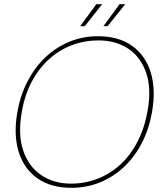

<svg xmlns="http://www.w3.org/2000/svg" viewBox="-20 -885 778 917"><path d="M320 12Q223 12 158.5 -33.5Q94 -79 69 -160.5Q44 -242 63 -350Q77 -430 111.5 -496.5Q146 -563 196.5 -611Q247 -659 311 -685.5Q375 -712 448 -712Q547 -712 611 -666Q675 -620 700 -538.5Q725 -457 706 -350Q692 -269 658 -203Q624 -137 573 -88.5Q522 -40 458 -14Q394 12 320 12ZM319 -8Q385 -8 445 -31Q505 -54 553.5 -98Q602 -142 636 -207Q670 -272 685 -356Q704 -462 678 -537.5Q652 -613 592.5 -652.5Q533 -692 450 -692Q384 -692 324 -669.5Q264 -647 215 -603Q166 -559 132 -495.5Q98 -432 84 -350Q65 -242 91 -165.5Q117 -89 177 -48.5Q237 -8 319 -8ZM474 -760 551 -865H578L494 -760ZM363 -760 440 -865H468L385 -760Z"/></svg>

Font: DM Sans 11pt Thin
Style: Italic
Weight: 250
Italic angle: -10°
Version: Version 4.004;gftools[0.9.30]